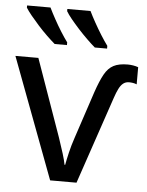

<svg xmlns="http://www.w3.org/2000/svg" viewBox="-54 -810 656 854"><g transform="rotate(5 274.0 -383.0)"><path d="M501.5 -543.5Q512.7 -543.5 525.1 -541.5Q537.6 -539.6 548.3 -535.6V-459Q540.5 -462.4 531.2 -463.9Q522 -465.3 513.7 -465.3Q499 -465.3 488 -456.8Q477.1 -448.2 468.8 -431.6Q460.4 -415 452.1 -390.1L319.8 0H202.1L0 -538.1H102.5L224.6 -192.9Q237.8 -154.3 247.3 -123.5Q256.8 -92.8 259.8 -74.7H262.7Q266.6 -96.7 274.4 -129.9Q282.2 -163.1 293.5 -196.3L363.8 -408.2Q381.3 -459.5 397.7 -489Q414.1 -518.6 438 -531Q461.9 -543.5 501.5 -543.5ZM315.4 -766.1Q326.2 -743.7 341.3 -716.6Q356.4 -689.5 372.8 -663.3Q389.2 -637.2 403.3 -618.2V-606H348.6Q332 -620.1 311.8 -639.9Q291.5 -659.7 271.7 -681.4Q252 -703.1 235.8 -722.9Q219.7 -742.7 211.9 -756.3V-766.1ZM136.7 -766.1Q147.5 -743.7 162.4 -716.6Q177.2 -689.5 193.6 -663.3Q210 -637.2 224.1 -618.2V-606H169.4Q152.8 -620.1 132.3 -639.9Q111.8 -659.7 92.3 -681.4Q72.8 -703.1 56.6 -722.9Q40.5 -742.7 32.2 -756.3V-766.1Z"/></g></svg>

Font: Open Sans Medium
Style: Regular
Weight: 500
Designer: Monotype Design Team
Foundry: Monotype Imaging Inc.
Version: Version 3.000